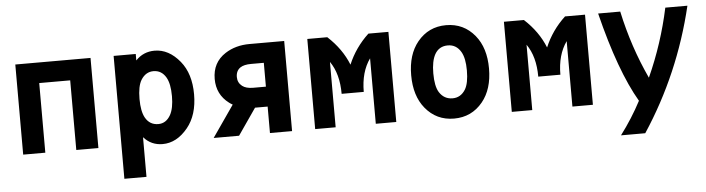

<svg xmlns="http://www.w3.org/2000/svg" viewBox="-46 -746 4194 1140"><g transform="rotate(-5 2051.0 -176.0)"><path d="M68.8 0V-537.1H517.1V0H385.3V-415H200.7V0Z M884.3 -110.8Q930.7 -110.8 957 -157.2Q979 -196.8 979 -268.6Q979 -343.8 956.5 -381.8Q930.2 -426.3 882.3 -426.3Q835.9 -426.3 808.1 -381.8Q785.6 -345.2 785.6 -268.6Q785.6 -195.3 807.1 -156.7Q833 -110.8 884.3 -110.8ZM654.8 -537.1H786.6V-498.5Q832 -546.9 899.4 -546.9Q983.9 -546.9 1049.8 -466.3Q1110.8 -391.6 1110.8 -268.6Q1110.8 -145.5 1049.8 -70.8Q983.9 9.8 899.4 9.8Q831.5 9.8 786.6 -41V195.3H654.8Z M1204.1 0 1334 -187.5Q1323.2 -193.4 1313.5 -200.7Q1240.7 -255.4 1240.7 -348.1Q1240.7 -446.3 1319.3 -497.1Q1381.3 -537.1 1464.4 -537.1H1671.4V0H1539.6V-157.7H1464.4L1355.5 0ZM1539.6 -276.4V-418.5H1463.9Q1421.4 -418.5 1399.4 -403.8Q1372.6 -385.7 1372.6 -348.1Q1372.6 -314.5 1398.9 -293.9Q1421.4 -276.4 1463.9 -276.4Z M1809.1 0V-537.1H1928.2Q2012.7 -459.5 2051.3 -362.8Q2092.8 -461.9 2173.3 -537.1H2292.5V0H2170.4V-390.1Q2115.7 -313.5 2115.7 -194.8H1983.9Q1983.9 -314.5 1931.2 -389.6V0Z M2636.7 -426.3Q2584.5 -426.3 2559.1 -381.8Q2536.6 -341.3 2536.6 -268.6Q2536.6 -191.4 2559.1 -155.3Q2587.4 -110.8 2638.2 -110.8Q2686.5 -110.8 2714.4 -155.3Q2736.8 -191.9 2736.8 -268.6Q2736.8 -341.8 2714.4 -379.9Q2687 -426.3 2636.7 -426.3ZM2465.8 -70.8Q2404.8 -145.5 2404.8 -268.6Q2404.8 -391.6 2465.8 -466.3Q2531.7 -546.9 2636.7 -546.9Q2741.7 -546.9 2807.6 -466.3Q2868.7 -391.6 2868.7 -268.6Q2868.7 -145.5 2807.6 -70.8Q2741.7 9.8 2636.7 9.8Q2531.7 9.8 2465.8 -70.8Z M2981 0V-537.1H3100.1Q3184.6 -459.5 3223.1 -362.8Q3264.6 -461.9 3345.2 -537.1H3464.4V0H3342.3V-390.1Q3287.6 -313.5 3287.6 -194.8H3155.8Q3155.8 -314.5 3103 -389.6V0Z M3542.5 -537.1H3674.3Q3720.7 -321.8 3809.6 -131.3Q3897.9 -326.2 3942.9 -537.1H4074.7Q3980 -139.6 3759.3 195.3H3614.7Q3686 100.6 3738.8 0Q3629.4 -186.5 3542.5 -537.1Z"/></g></svg>

Font: Consola Mono
Style: Bold
Weight: 700
Monospace: yes
Designer: Wojciech Kalinowski "wmk69" (wmk69@o2.pl)
Foundry: Wojciech Kalinowski "wmk69" (wmk69@o2.pl)
Version: Version 2.1.0